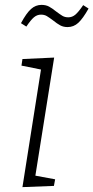

<svg xmlns="http://www.w3.org/2000/svg" viewBox="-20 -764 383 787"><path d="M202 -528 125 -44 206 -29 201 -2 72 3 148 -479 68 -495 72 -522ZM198 -680Q182 -692 172 -698Q162 -704 148 -704Q132 -704 119 -693Q106 -682 88 -655L66 -669Q88 -710 107 -727Q126 -744 150 -744Q168 -744 181 -737Q194 -730 210 -717Q226 -705 236 -699Q246 -693 260 -693Q276 -693 289 -704Q302 -715 321 -743L343 -729Q320 -688 301 -670.5Q282 -653 257 -653Q240 -653 227 -660Q214 -667 198 -680Z"/></svg>

Font: Bitter Pro Light
Style: Italic
Weight: 300
Italic angle: -9°
Designer: Sol Matas, and Bitter project Authors
Foundry: Sol Matas
Version: Version 1.010